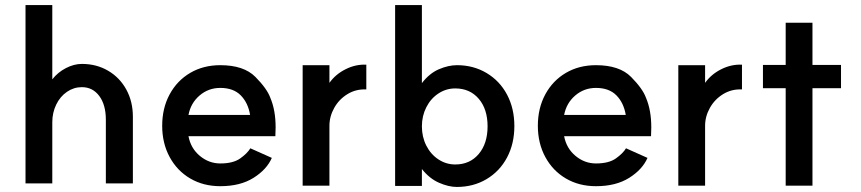

<svg xmlns="http://www.w3.org/2000/svg" viewBox="-20 -726 3407 760"><path d="M304 -381Q272 -381 245 -362.5Q218 -344 202.5 -312Q187 -280 187 -242V0H81V-706H187V-412Q209 -440 241 -456.5Q273 -473 304 -473Q362 -473 408 -446Q454 -419 480 -371.5Q506 -324 506 -264V0H399V-252Q399 -311 373 -346Q347 -381 304 -381Z M622 -228Q622 -298 651.5 -352.5Q681 -407 733 -437.5Q785 -468 852 -468Q945 -468 991 -421.5Q1037 -375 1050 -339Q1071 -290 1071 -222L1070 -187H726Q735 -139 771 -109Q807 -79 852 -79Q903 -79 931 -99Q959 -119 971 -139L1056 -101Q1036 -55 983.5 -22Q931 11 852 11Q785 11 733 -19.5Q681 -50 651.5 -104.5Q622 -159 622 -228ZM852 -378Q805 -378 770 -348Q735 -318 726 -271H970Q962 -319 933 -348.5Q904 -378 852 -378Z M1178 -468H1284V-398Q1308 -432 1348 -452Q1388 -472 1430 -470V-372Q1389 -374 1355.5 -353.5Q1322 -333 1303 -299Q1284 -265 1284 -228V9H1178Z M1650 -57V10H1544V-706H1650V-397Q1680 -436 1717.5 -452Q1755 -468 1789 -468Q1854 -468 1906 -437Q1958 -406 1987 -351.5Q2016 -297 2016 -227Q2016 -157 1987 -102.5Q1958 -48 1906 -17Q1854 14 1788 14Q1756 14 1718 -2.5Q1680 -19 1650 -57ZM1910 -226Q1910 -294 1875 -335Q1840 -376 1782 -376Q1746 -376 1715.5 -356Q1685 -336 1667.5 -301.5Q1650 -267 1650 -226Q1650 -184 1667.5 -149.5Q1685 -115 1715.5 -95Q1746 -75 1782 -75Q1840 -75 1875 -116.5Q1910 -158 1910 -226Z M2109 -228Q2109 -298 2138.5 -352.5Q2168 -407 2220 -437.5Q2272 -468 2339 -468Q2432 -468 2478 -421.5Q2524 -375 2537 -339Q2558 -290 2558 -222L2557 -187H2213Q2222 -139 2258 -109Q2294 -79 2339 -79Q2390 -79 2418 -99Q2446 -119 2458 -139L2543 -101Q2523 -55 2470.5 -22Q2418 11 2339 11Q2272 11 2220 -19.5Q2168 -50 2138.5 -104.5Q2109 -159 2109 -228ZM2339 -378Q2292 -378 2257 -348Q2222 -318 2213 -271H2457Q2449 -319 2420 -348.5Q2391 -378 2339 -378Z M2665 -468H2771V-398Q2795 -432 2835 -452Q2875 -472 2917 -470V-372Q2876 -374 2842.5 -353.5Q2809 -333 2790 -299Q2771 -265 2771 -228V9H2665Z M3090 -377H3000V-469H3090V-636H3196V-469H3309V-377H3196V9H3090Z"/></svg>

Font: SUITE
Style: Bold
Weight: 700
Designer: Sun
Foundry: Sun
Version: Version 2.040